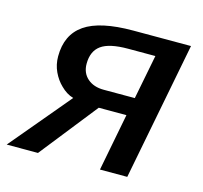

<svg xmlns="http://www.w3.org/2000/svg" viewBox="-114 -619 749 710"><g transform="rotate(15 260.5 -264.0)"><path d="M262.7 -219.7 88.9 0H-30.8L162.1 -230Q135.7 -237.8 113.8 -259.8Q93.8 -278.8 81.1 -305.9Q68.4 -333 68.4 -364.7Q68.4 -447.8 127 -488Q185.5 -528.3 312 -528.3H533.2L430.7 0H326.2L368.7 -219.7ZM263.2 -288.6H382.3L415.5 -458.5H311Q239.3 -458.5 208.3 -436Q177.2 -413.6 177.2 -365.2Q177.2 -330.1 200.9 -309.3Q224.6 -288.6 263.2 -288.6Z"/></g></svg>

Font: Arimo Medium
Style: Italic
Weight: 500
Italic angle: -12°
Designer: Steve Matteson
Foundry: Monotype Imaging Inc.
Version: Version 1.33